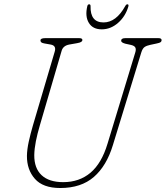

<svg xmlns="http://www.w3.org/2000/svg" viewBox="-20 -882 791 916"><path d="M493 -196.5 625 -630.5Q630 -645.5 626 -654.5Q622 -663.5 605.5 -667.5L578 -673.5Q558 -679 558 -687.5Q558 -700 578 -700H736Q751 -700 751 -690.5Q751 -685 746.8 -681.2Q742.5 -677.5 727.5 -674.5L697 -668Q680 -664.5 670 -657.8Q660 -651 654 -631.5L518.5 -189.5Q488.5 -90.5 427.8 -37.8Q367 15 267.5 15Q185 15 146.5 -28.8Q108 -72.5 108.5 -138.5Q109 -169 117.2 -206.5Q125.5 -244 137 -283.5L241 -635.5Q250 -664.5 221.5 -669.5L193 -674.5Q181 -676.5 177 -680Q173 -683.5 173 -689.5Q173.5 -700 195.5 -700H358Q373 -700 373 -691.5Q373 -686 367.5 -682.2Q362 -678.5 347.5 -676L310.5 -669.5Q281 -664 274 -639.5L170 -283.5Q158.5 -245 151.2 -208.5Q144 -172 143.5 -142Q143 -79.5 178.5 -46.2Q214 -13 281.5 -13Q358.5 -13 411.8 -58Q465 -103 493 -196.5ZM474 -775Q534 -775 577.5 -853Q582 -861.5 587.5 -861.5Q595 -861.5 592.5 -851.5Q578.5 -803.5 543.2 -772.8Q508 -742 465.5 -742Q422.5 -742 403.8 -773Q385 -804 396.5 -852.5Q398.5 -861.5 405.5 -861.5Q412 -861.5 412 -853Q410 -775 474 -775Z"/></svg>

Font: Fraunces 72pt S100 Thin
Style: Italic
Weight: 100
Italic angle: -16°
Version: Version 1.000; ttfautohint (v1.8.3)